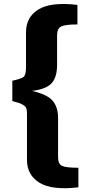

<svg xmlns="http://www.w3.org/2000/svg" viewBox="-20 -793 460 982"><path d="M376 -768V-668Q313 -668 292.5 -657.5Q272 -647 272 -612V-467Q273 -401 245.5 -369Q218 -337 144 -328Q219 -311 247.5 -279.5Q276 -248 277 -193V11Q277 46 297.5 55.5Q318 65 381 65V165Q247 181 182.5 142Q118 103 118 24V-211Q118 -228 115 -238Q112 -248 99.5 -255.5Q87 -263 78.5 -266Q70 -269 43 -276V-380Q92 -391 101 -400Q113 -411 113 -449V-627Q113 -706 177 -745Q241 -784 376 -768Z"/></svg>

Font: Exo 2 Expanded
Style: Bold
Weight: 700
Width: 7
Designer: Natanael Gama
Version: Version 1.001;PS 001.001;hotconv 1.0.70;makeotf.lib2.5.58329